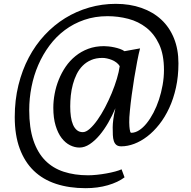

<svg xmlns="http://www.w3.org/2000/svg" viewBox="-20 -775 1001 1004"><path d="M57.1 -163.1Q57.1 -251.5 76.4 -329.8Q95.7 -408.2 130.4 -473.9Q165 -539.6 213.6 -591.8Q262.2 -644 320.8 -680.2Q379.4 -716.3 446.5 -735.6Q513.7 -754.9 585.4 -754.9Q659.2 -754.9 719.7 -733.6Q780.3 -712.4 823.2 -672.6Q866.2 -632.8 889.6 -575Q913.1 -517.1 913.1 -443.8Q913.1 -375.5 900.1 -316.9Q887.2 -258.3 864.7 -210Q842.3 -161.6 812.7 -124.3Q783.2 -86.9 750 -61.5Q716.8 -36.1 681.9 -22.9Q647 -9.8 614.3 -9.8Q597.7 -9.8 588.6 -17.1Q579.6 -24.4 575.2 -37.6Q570.8 -50.8 570.1 -69.1Q569.3 -87.4 569.3 -109.4Q569.3 -126.5 572.5 -150.9Q575.7 -175.3 583.5 -209Q566.9 -169.9 545.7 -133.1Q524.4 -96.2 500 -67.4Q475.6 -38.6 449 -21Q422.4 -3.4 395.5 -3.4Q370.6 -3.4 346.2 -15.6Q321.8 -27.8 302.2 -53.2Q282.7 -78.6 270.8 -118.2Q258.8 -157.7 258.8 -211.9Q258.8 -247.6 265.9 -285.2Q272.9 -322.8 287.4 -358.6Q301.8 -394.5 323.5 -426.3Q345.2 -458 374.8 -481.9Q404.3 -505.9 441.4 -519.8Q478.5 -533.7 523.9 -533.7Q534.2 -533.7 548.1 -532.2Q562 -530.8 577.1 -527.6Q592.3 -524.4 606.4 -519.5Q620.6 -514.6 630.9 -507.3L712.4 -522Q705.1 -494.1 697.3 -453.4Q689.5 -412.6 682.1 -367.7Q674.8 -322.8 668.7 -277.6Q662.6 -232.4 659.2 -195.8Q655.3 -158.2 655.8 -135.5Q656.2 -112.8 658.2 -99.6Q659.2 -92.8 660.9 -86.7Q662.6 -80.6 666.5 -80.6Q687 -80.6 707.8 -94Q728.5 -107.4 747.3 -130.9Q766.1 -154.3 782.7 -186Q799.3 -217.8 811.3 -254.2Q823.2 -290.5 830.3 -330.1Q837.4 -369.6 837.4 -409.2Q837.4 -489.3 812.3 -543.2Q787.1 -597.2 745.6 -629.9Q704.1 -662.6 651.1 -676.5Q598.1 -690.4 542.5 -690.4Q476.6 -690.4 420.7 -671.1Q364.7 -651.9 319.1 -617.7Q273.4 -583.5 238.8 -536.9Q204.1 -490.2 180.4 -435.8Q156.7 -381.3 144.8 -321Q132.8 -260.7 132.8 -199.2Q132.8 -106.4 154.5 -41.5Q176.3 23.4 216.3 64Q256.3 104.5 313.2 123Q370.1 141.6 440.4 141.6Q461.9 141.6 487.3 138.9Q512.7 136.2 537.1 131.8Q561.5 127.4 582.3 121.8Q603 116.2 615.7 110.4L631.3 152.3Q597.2 178.2 543.9 193.6Q490.7 209 427.7 209Q341.8 209 273.2 186.5Q204.6 164.1 156.7 117.9Q108.9 71.8 83 1.7Q57.1 -68.4 57.1 -163.1ZM347.2 -218.3Q347.2 -189.9 350.6 -165.5Q354 -141.1 361.8 -123Q369.6 -105 382.1 -94.5Q394.5 -84 413.1 -84Q429.7 -84 449.5 -101.6Q469.2 -119.1 489.5 -147.7Q509.8 -176.3 529.1 -212.9Q548.3 -249.5 564.2 -287.8Q580.1 -326.2 591.1 -363Q602.1 -399.9 606 -429.2Q599.6 -439.9 588.6 -448.2Q577.6 -456.5 564.7 -461.7Q551.8 -466.8 539.1 -469.5Q526.4 -472.2 516.1 -472.2Q482.4 -472.2 456.8 -461.2Q431.2 -450.2 412.4 -431.4Q393.6 -412.6 381.1 -387.5Q368.7 -362.3 361.1 -334.2Q353.5 -306.2 350.3 -276.4Q347.2 -246.6 347.2 -218.3Z"/></svg>

Font: Merriweather
Style: Italic
Weight: 400
Italic angle: -7°
Designer: Eben Sorkin ( eben@eyebytes.com )
Foundry: Eben Sorkin ( eben@eyebytes.com )
Version: Version 1.005; ttfautohint (v0.97) -l 13 -r 13 -G 200 -x 24 